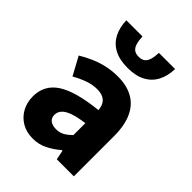

<svg xmlns="http://www.w3.org/2000/svg" viewBox="-216 -841 958 958"><g transform="rotate(45 263.5 -362.0)"><path d="M189.8 12Q144.5 12 111.2 -8Q78 -27.9 59.7 -61.8Q41.5 -95.7 41.5 -137.6Q41.5 -217.8 107.9 -261.4Q174.4 -305 321.4 -320.5Q319.9 -341.6 311.7 -357.2Q303.4 -372.9 286.5 -381.5Q269.5 -390.1 242.6 -390.1Q211.7 -390.1 179.7 -379Q147.7 -368 111.4 -347.4L59.3 -443.4Q90.8 -462.6 125 -477.4Q159.2 -492.2 195.8 -500.1Q232.4 -508 271.4 -508Q334.6 -508 378.5 -483.5Q422.3 -459 445.3 -409.3Q468.4 -359.6 468.4 -283.3V0H348.2L337.9 -50.6H333.9Q302.2 -23.2 267.1 -5.6Q232.1 12 189.8 12ZM239.2 -103.3Q264.2 -103.3 283.2 -114.1Q302.3 -124.9 321.4 -144.3V-228.2Q269 -221.3 238.7 -210Q208.4 -198.6 195.5 -183.2Q182.6 -167.8 182.6 -149Q182.6 -125.8 198.2 -114.5Q213.7 -103.3 239.2 -103.3ZM275.1 -572Q217.6 -572 180.1 -592.2Q142.6 -612.4 123.5 -649.2Q104.4 -686 103.1 -735.8H217.1Q218.1 -708.4 223.7 -689.2Q229.2 -669.9 241.4 -660.1Q253.7 -650.4 275.1 -650.4Q296.6 -650.4 308.8 -660.1Q320.9 -669.9 326.5 -689.2Q332 -708.4 333 -735.8H447.1Q445.9 -686 426.7 -649.2Q407.6 -612.4 370 -592.2Q332.5 -572 275.1 -572Z"/></g></svg>

Font: Source Sans 3 Variable
Style: Regular
Weight: 200
Designer: Paul D. Hunt
Foundry: Adobe Systems Incorporated
Version: Version 3.026